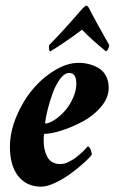

<svg xmlns="http://www.w3.org/2000/svg" viewBox="-20 -664 425 689"><path d="M289.1 -643.6Q294.9 -643.6 299.8 -633.8Q313.5 -606.9 329.6 -577.9Q345.7 -548.8 357.9 -527.3Q370.1 -505.9 372.1 -502Q368.2 -482.4 360.4 -479.5Q301.8 -527.8 274.4 -557.6Q251.5 -539.6 213.6 -513.9Q175.8 -488.3 160.2 -479.5Q157.2 -481 156 -487.8Q154.8 -494.6 156.2 -502Q199.2 -544.9 276.4 -633.8Q286.1 -643.6 289.1 -643.6ZM261.7 -438.5Q281.7 -438.5 299.8 -433.8Q317.9 -429.2 334.2 -419.4Q350.6 -409.7 360.4 -391.4Q370.1 -373 370.1 -348.6Q370.1 -313.5 342.8 -281Q315.4 -248.5 276.9 -228Q238.3 -207.5 200.7 -195.6Q163.1 -183.6 138.7 -183.6Q136.7 -177.7 136.7 -159.2Q136.7 -144 139.4 -130.6Q142.1 -117.2 148.2 -104Q154.3 -90.8 166.5 -83Q178.7 -75.2 196.3 -75.2Q203.1 -75.2 210.9 -77.1Q218.8 -79.1 226.1 -82.8Q233.4 -86.4 240.7 -90.8Q248 -95.2 254.6 -100.6Q261.2 -106 267.1 -110.8Q272.9 -115.7 278.1 -120.8Q283.2 -126 286.4 -129.4Q289.6 -132.8 292 -135.7L294.9 -138.7Q300.8 -138.7 305.2 -127.2Q309.6 -115.7 309.6 -109.4Q304.2 -100.6 283.9 -82Q263.7 -63.5 237.3 -43.7Q210.9 -23.9 180.2 -9Q149.4 5.9 127.9 5.9Q75.7 5.9 45.7 -31.7Q15.6 -69.3 15.6 -136.7Q15.6 -189.5 38.3 -244.6Q61 -299.8 96.2 -342Q131.3 -384.3 176 -411.4Q220.7 -438.5 261.7 -438.5ZM141.6 -220.7Q155.8 -220.7 175 -233.2Q194.3 -245.6 211.9 -265.1Q229.5 -284.7 241.7 -311.5Q253.9 -338.4 253.9 -364.3Q253.9 -402.3 228.5 -402.3Q211.9 -402.3 196 -381.3Q180.2 -360.4 169.2 -330.1Q158.2 -299.8 150.9 -270.5Q143.6 -241.2 141.6 -220.7Z"/></svg>

Font: Crimson
Style: BoldItalic
Weight: 700
Italic angle: -11°
Version: Version 0.8